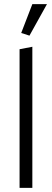

<svg xmlns="http://www.w3.org/2000/svg" viewBox="-20 -912 252 932"><path d="M137 0V-685L75 -673V0ZM123 -739 208 -892H137L83 -752Z"/></svg>

Font: Catamaran Light
Style: Regular
Weight: 300
Designer: Pria Ravichandran
Version: Version 2.000